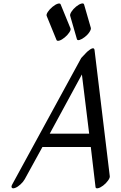

<svg xmlns="http://www.w3.org/2000/svg" viewBox="-20 -1037 690 1096"><path d="M326.2 -1012 382.3 -875Q385.6 -867 375.7 -852Q365.9 -837 349.7 -823.5Q333.6 -810 319.7 -805.5Q305.8 -801 302.5 -809L246.5 -946Q243.2 -954 253 -969Q262.8 -984 279 -997.5Q295.1 -1011 309 -1015.5Q322.9 -1020 326.2 -1012ZM460.1 -1011 498.5 -878Q500.8 -870 491 -854.5Q481.1 -839 464.5 -826Q447.8 -813 434.5 -809Q421.1 -805 418.9 -814L380.5 -947Q378.2 -955 388.1 -970.5Q398 -986 414.6 -999.5Q431.3 -1013 444.6 -1016.5Q457.9 -1020 460.1 -1011ZM50.8 14 443.7 -706 476.8 -741Q516.9 -776 519.7 -751L606.7 -31Q607.9 -22 596.5 -6Q585.1 10 568.5 22.5Q551.9 35 539.2 37.5Q526.5 40 525.3 31L498.3 -198Q497.3 -198 495.3 -198H222.3L121.2 -14Q112.9 1 97.1 15.5Q81.4 30 66.9 35.5Q52.4 41 47.5 34.5Q42.6 28 50.8 14ZM489 -274 447.5 -612 264 -274Z"/></svg>

Font: Kavivanar
Style: Regular
Weight: 400
Designer: Tharique Azeez
Foundry: Tharique Azeez
Version: Version 1.88